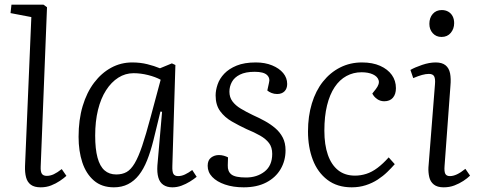

<svg xmlns="http://www.w3.org/2000/svg" viewBox="-20 -787 2045 821"><path d="M114 -714 25 -731 29 -767H166L181 -756L154 -75Q153 -53 159 -44Q165 -35 180 -35Q195 -35 210 -42Q225 -49 244 -64L264 -35Q253 -25 236 -13.5Q219 -2 198.5 6Q178 14 154 14Q127 14 112 3Q97 -8 91.5 -28.5Q86 -49 87 -77Z M717 -78Q716 -53 721.5 -43.5Q727 -34 742 -34Q756 -34 771 -41Q786 -48 802 -60L821 -31Q809 -21 792 -10.5Q775 0 756 7Q737 14 717 14Q694 14 678.5 3.5Q663 -7 657 -28Q651 -49 653 -79L673 -309L666 -310L636 -187Q624 -139 609 -101.5Q594 -64 574 -38.5Q554 -13 527.5 0.5Q501 14 467 14Q415 14 381.5 -15Q348 -44 332 -92.5Q316 -141 316 -202Q316 -275 333.5 -333.5Q351 -392 382.5 -433.5Q414 -475 455.5 -497.5Q497 -520 545 -520Q580 -520 610 -512.5Q640 -505 664 -495L715 -516L730 -509ZM477 -41Q503 -41 521.5 -51.5Q540 -62 556 -89Q572 -116 588 -163.5Q604 -211 624 -286L667 -446Q645 -458 613.5 -466Q582 -474 551 -474Q516 -474 486 -455Q456 -436 433.5 -401Q411 -366 399 -317Q387 -268 387 -207Q387 -150 397 -113Q407 -76 427 -58.5Q447 -41 477 -41Z M1032 -28Q1079 -28 1111.5 -53.5Q1144 -79 1144 -129Q1144 -157 1130.5 -175Q1117 -193 1092.5 -207Q1068 -221 1034 -235Q1002 -250 971.5 -267.5Q941 -285 921.5 -311.5Q902 -338 902 -379Q902 -401 910.5 -426Q919 -451 939 -472Q959 -493 992 -506.5Q1025 -520 1074 -520Q1113 -520 1143.5 -507.5Q1174 -495 1191 -474.5Q1208 -454 1208 -428Q1208 -408 1196.5 -396.5Q1185 -385 1165 -385Q1152 -385 1141 -389.5Q1130 -394 1123 -400L1130 -432Q1136 -453 1121.5 -466.5Q1107 -480 1069 -480Q1030 -480 1006 -468Q982 -456 971.5 -436.5Q961 -417 961 -395Q961 -371 974 -353.5Q987 -336 1009.5 -322.5Q1032 -309 1061 -295Q1088 -283 1112.5 -269.5Q1137 -256 1157 -239Q1177 -222 1189 -199Q1201 -176 1201 -144Q1201 -100 1180 -64Q1159 -28 1119 -7Q1079 14 1022 14Q977 14 942 2Q907 -10 887.5 -30.5Q868 -51 868 -78Q868 -102 882.5 -113Q897 -124 916 -124Q927 -124 937.5 -121Q948 -118 955 -114L954 -80Q953 -54 969.5 -41Q986 -28 1032 -28Z M1528 -520Q1573 -520 1605.5 -505.5Q1638 -491 1655.5 -466.5Q1673 -442 1673 -410Q1673 -384 1660 -369Q1647 -354 1623 -354Q1606 -354 1592.5 -363.5Q1579 -373 1572 -387L1587 -406Q1604 -428 1599 -444Q1594 -460 1574.5 -469Q1555 -478 1526 -478Q1491 -478 1461.5 -462Q1432 -446 1411 -414.5Q1390 -383 1378.5 -336.5Q1367 -290 1367 -228Q1367 -168 1382 -125Q1397 -82 1426 -59Q1455 -36 1498 -36Q1522 -36 1546 -43.5Q1570 -51 1594 -69Q1618 -87 1642 -114L1668 -85Q1654 -69 1636 -51.5Q1618 -34 1595 -19Q1572 -4 1544 5Q1516 14 1484 14Q1422 14 1380 -18Q1338 -50 1317.5 -104Q1297 -158 1297 -225Q1297 -290 1313.5 -344.5Q1330 -399 1361 -438Q1392 -477 1434.5 -498.5Q1477 -520 1528 -520Z M1840 -427Q1842 -450 1836.5 -460.5Q1831 -471 1814 -471Q1801 -471 1784.5 -466.5Q1768 -462 1747 -453L1735 -488Q1754 -499 1785 -509.5Q1816 -520 1843 -520Q1870 -520 1885 -508Q1900 -496 1904.5 -473.5Q1909 -451 1906 -419L1881 -78Q1879 -54 1884 -44Q1889 -34 1904 -34Q1918 -34 1934 -41.5Q1950 -49 1970 -65L1990 -36Q1979 -25 1961.5 -13.5Q1944 -2 1923 6Q1902 14 1877 14Q1850 14 1835 2Q1820 -10 1815.5 -30Q1811 -50 1812 -71ZM1816 -685Q1816 -711 1830.5 -727.5Q1845 -744 1869 -744Q1885 -744 1897 -737Q1909 -730 1915.5 -717.5Q1922 -705 1922 -688Q1922 -664 1907.5 -646.5Q1893 -629 1868 -629Q1845 -629 1830.5 -645Q1816 -661 1816 -685Z"/></svg>

Font: Literata 24pt Light
Style: Italic
Weight: 300
Italic angle: -2°
Designer: Latin by Veronika Burian and Jose Scaglione. Greek by Irene Vlachou. Cyrillic by Vera Evstafieva
Foundry: TypeTogether
Version: Version 3.103;gftools[0.9.29]